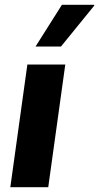

<svg xmlns="http://www.w3.org/2000/svg" viewBox="-20 -780 413 800"><path d="M23 0 94 -511H252L181 0ZM128 -586 238 -760H372L373 -757L234 -586Z"/></svg>

Font: Chivo Medium
Style: Bold Italic
Weight: 700
Italic angle: -8.05°
Version: Version 2.002